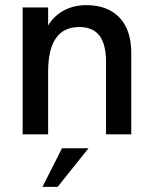

<svg xmlns="http://www.w3.org/2000/svg" viewBox="-20 -522 593 746"><path d="M68 -493H167V-423Q191 -462 229.5 -482Q268 -502 315 -502Q398 -502 444 -454Q490 -406 490 -316V0H392V-280Q392 -350 366.5 -383.5Q341 -417 288 -417Q167 -417 167 -243V0H68ZM221 54H324L204 204H145Z"/></svg>

Font: Hanken Grotesk Medium
Style: Regular
Weight: 500
Designer: Alfredo Marco Pradil
Foundry: Hanken Design Co.
Version: Version 3.014